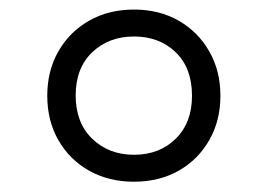

<svg xmlns="http://www.w3.org/2000/svg" viewBox="-20 -768 547 392"><path d="M253.5 -397Q202 -397 162 -419.5Q122 -442 99.2 -481.8Q76.5 -521.5 76.5 -572.5Q76.5 -623.5 99.2 -663.2Q122 -703 162 -725.8Q202 -748.5 253.5 -748.5Q305 -748.5 344.8 -725.8Q384.5 -703 407.2 -663.2Q430 -623.5 430 -572.5Q430 -521.5 407.2 -481.8Q384.5 -442 344.8 -419.5Q305 -397 253.5 -397ZM253.5 -452Q305.5 -452 338.8 -484.8Q372 -517.5 372 -572.5Q372 -629 338.8 -661.2Q305.5 -693.5 253.5 -693.5Q202 -693.5 168.2 -661.2Q134.5 -629 134.5 -573Q134.5 -517.5 168.2 -484.8Q202 -452 253.5 -452Z"/></svg>

Font: Encode Sans SC SemiExpanded
Style: Regular
Weight: 400
Width: 6
Designer: Multiple Designers
Foundry: Impallari Type
Version: Version 3.002